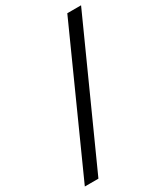

<svg xmlns="http://www.w3.org/2000/svg" viewBox="-209 -791 845 978"><g transform="rotate(-30 213.5 -302.5)"><path d="M71 102H-9L355 -707H436Z"/></g></svg>

Font: Hind Colombo
Style: Regular
Weight: 400
Designer: Jyotish Sonowal, Aditi Pimprikar
Foundry: Indian Type Foundry
Version: Version 1.000;PS 1.0;hotconv 1.0.86;makeotf.lib2.5.63406; tt